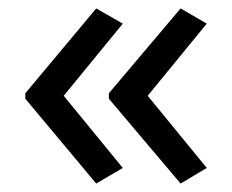

<svg xmlns="http://www.w3.org/2000/svg" viewBox="-20 -491 549 455"><path d="M40 -270 208 -471 271 -435 131 -264 271 -93 208 -56 40 -257ZM238 -270 408 -471 470 -435 330 -264 470 -93 408 -56 238 -257Z"/></svg>

Font: Noto Sans Sinhala
Style: Regular
Weight: 400
Designer: Jelle Bosma - Monotype Design Team
Foundry: Monotype Imaging Inc.
Version: Version 2.006